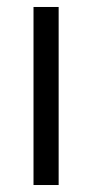

<svg xmlns="http://www.w3.org/2000/svg" viewBox="-20 -530 264 550"><path d="M76 0V-510H148V0Z"/></svg>

Font: Saira SemiCondensed
Style: Regular
Weight: 400
Width: 4
Designer: Hector Gatti with collaboration of the Omnibus-Type team
Foundry: Omnibus-Type
Version: Version 1.101